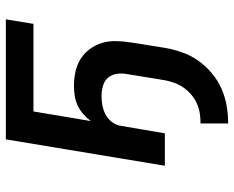

<svg xmlns="http://www.w3.org/2000/svg" viewBox="-90 -480 781 640"><g transform="rotate(-90 300.0 -159.5)"><path d="M209 211V119Q226 119 242.5 116.5Q259 114 275 107Q291 100 304.5 88.5Q318 77 328 63Q338 49 344 32.5Q350 16 353 0Q358 -32 363.5 -64Q369 -96 374 -129Q377 -145 374 -162Q371 -179 360.5 -190.5Q350 -202 333.5 -206.5Q317 -211 300 -211Q284 -211 268.5 -208Q253 -205 238.5 -197.5Q224 -190 213.5 -176Q203 -162 201 -146L176 0H68L156 -530H556L541 -438H249L217 -247Q228 -261 241 -272.5Q254 -284 269.5 -291Q285 -298 301.5 -300.5Q318 -303 334 -303Q358 -303 381.5 -298Q405 -293 424.5 -280.5Q444 -268 457.5 -249.5Q471 -231 477.5 -209Q484 -187 483.5 -162.5Q483 -138 479 -113L461 0Q456 29 446 57.5Q436 86 418.5 111Q401 136 376.5 156.5Q352 177 324.5 189Q297 201 267.5 206Q238 211 209 211Z"/></g></svg>

Font: Iosevka Curly SmBdEx
Style: Italic
Weight: 600
Width: 7
Italic angle: -9°
Monospace: yes
Designer: Belleve Invis
Foundry: Belleve Invis
Version: Version 11.1.0; ttfautohint (v1.8.3)